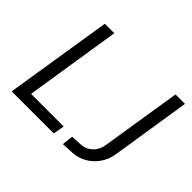

<svg xmlns="http://www.w3.org/2000/svg" viewBox="-149 -945 1191 1191"><g transform="rotate(45 446.5 -349.0)"><path d="M56 0 168 -705H251L152 -74H438L425 0ZM512 7 520 -66 595 -70Q622 -72 645 -85.5Q668 -99 683.5 -122Q699 -145 704 -175L788 -705H871L788 -176Q779 -125 750.5 -85.5Q722 -46 681 -23Q640 0 593 3Z"/></g></svg>

Font: Nunito Sans 7pt Condensed
Style: Italic
Weight: 400
Width: 3
Italic angle: -9°
Designer: Vernon Adams
Foundry: Vernon Adams
Version: Version 3.101;gftools[0.9.27]